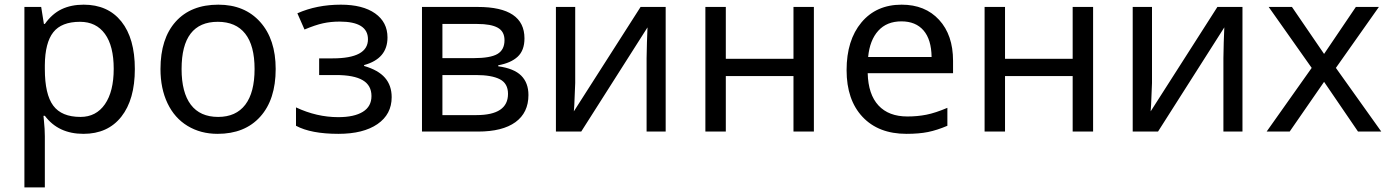

<svg xmlns="http://www.w3.org/2000/svg" viewBox="-20 -566 5980 826"><path d="M338.9 9.8Q231 9.8 172.9 -67.9H167L168.9 -47.9Q172.9 -9.8 172.9 20V240.2H85V-536.1H157.2L168.9 -462.9H172.9Q204.1 -506.8 245.1 -526.4Q286.1 -545.9 339.8 -545.9Q444.3 -545.9 502.2 -473.4Q560.1 -400.9 560.1 -269Q560.1 -137.7 502 -64Q443.8 9.8 338.9 9.8ZM324.2 -472.2Q244.6 -472.2 209.2 -427.2Q173.8 -382.3 172.9 -286.1V-269Q172.9 -160.2 209 -111.6Q245.1 -63 326.2 -63Q393.6 -63 431.4 -117.7Q469.2 -172.4 469.2 -270Q469.2 -368.2 431.4 -420.2Q393.6 -472.2 324.2 -472.2Z M1166 -269Q1166 -137.7 1099.6 -64Q1033.2 9.8 916 9.8Q843.3 9.8 787.1 -24.2Q731 -58.1 700.7 -121.6Q670.4 -185.1 670.4 -269Q670.4 -399.9 735.8 -472.9Q801.3 -545.9 919.4 -545.9Q1032.7 -545.9 1099.4 -471.4Q1166 -397 1166 -269ZM761.2 -269Q761.2 -168 801 -115.5Q840.8 -63 918.5 -63Q995.1 -63 1035.2 -115.5Q1075.2 -168 1075.2 -269Q1075.2 -370.1 1034.9 -421.1Q994.6 -472.2 917 -472.2Q761.2 -472.2 761.2 -269Z M1411.1 -314.9Q1563 -314.9 1563 -397Q1563 -473.1 1441.4 -473.1Q1402.8 -473.1 1369.6 -465.8Q1336.4 -458.5 1290 -439L1259.3 -508.8Q1342.8 -545.9 1446.3 -545.9Q1540.5 -545.9 1593.8 -508.3Q1647 -470.7 1647 -404.8Q1647 -313.5 1546.4 -286.1V-282.2Q1607.4 -264.6 1636.2 -231.4Q1665 -198.2 1665 -147.9Q1665 -74.2 1604 -32.2Q1543 9.8 1436 9.8Q1317.9 9.8 1253.4 -24.9V-104Q1342.8 -62 1435.1 -62Q1503.9 -62 1541 -85Q1578.1 -107.9 1578.1 -152.8Q1578.1 -198.7 1540.5 -220.9Q1502.9 -243.2 1425.3 -243.2H1353V-314.9Z M2236.3 -400.9Q2236.3 -349.1 2207 -322Q2177.7 -294.9 2123.5 -285.2V-280.8Q2191.4 -271.5 2222.4 -240.5Q2253.4 -209.5 2253.4 -157.2Q2253.4 -81.1 2197.5 -40.5Q2141.6 0 2036.6 0H1795.4V-536.1H2035.6Q2236.3 -536.1 2236.3 -400.9ZM2165.5 -162.1Q2165.5 -207 2130.4 -225.1Q2095.2 -243.2 2027.3 -243.2H1883.3V-70.8H2029.3Q2165.5 -70.8 2165.5 -162.1ZM2150.4 -393.1Q2150.4 -430.7 2121.3 -446.8Q2092.3 -462.9 2033.7 -462.9H1883.3V-315.9H2017.6Q2089.4 -315.9 2119.9 -333.7Q2150.4 -351.6 2150.4 -393.1Z M2454.6 -536.1V-209L2450.7 -114.3L2448.7 -86.9L2735.8 -536.1H2843.8V0H2761.7V-315.9L2763.2 -383.8L2765.6 -448.2L2480.5 0H2371.6V-536.1Z M3102.5 -536.1V-313H3393.6V-536.1H3481.4V0H3393.6V-238.8H3102.5V0H3014.6V-536.1Z M3879.9 9.8Q3759.3 9.8 3690.7 -63.2Q3622.1 -136.2 3622.1 -264.2Q3622.1 -393.1 3686 -469.5Q3750 -545.9 3858.9 -545.9Q3960 -545.9 4020 -480.7Q4080.1 -415.5 4080.1 -304.2V-251H3712.9Q3715.3 -159.7 3759.3 -112.3Q3803.2 -64.9 3883.8 -64.9Q3926.8 -64.9 3965.3 -72.5Q4003.9 -80.1 4055.7 -102.1V-24.9Q4011.2 -5.9 3972.2 2Q3933.1 9.8 3879.9 9.8ZM3857.9 -474.1Q3794.9 -474.1 3758.3 -433.6Q3721.7 -393.1 3714.8 -320.8H3987.8Q3986.8 -396 3953.1 -435.1Q3919.4 -474.1 3857.9 -474.1Z M4303.7 -536.1V-313H4594.7V-536.1H4682.6V0H4594.7V-238.8H4303.7V0H4215.8V-536.1Z M4936 -536.1V-209L4932.1 -114.3L4930.2 -86.9L5217.3 -536.1H5325.2V0H5243.2V-315.9L5244.6 -383.8L5247.1 -448.2L4961.9 0H4853V-536.1Z M5623 -273.9 5438 -536.1H5538.1L5676.3 -334L5813 -536.1H5912.1L5727.1 -273.9L5922.4 0H5822.3L5676.3 -213.9L5528.3 0H5429.2Z"/></svg>

Font: Noto Sans Southeast Asian
Style: Regular
Weight: 400
Designer: Monotype Design Team
Foundry: Monotype Imaging Inc.
Version: Version 1.06 uh; ttfautohint (v1.4.1)